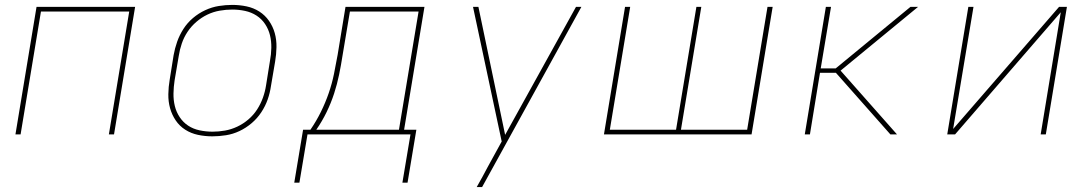

<svg xmlns="http://www.w3.org/2000/svg" viewBox="-20 -548 4440 783"><path d="M43 0 129 -520H531L445 0H424L507 -501H147L64 0Z M846 8Q816 8 787.5 2Q759 -4 735.5 -19Q712 -34 696.5 -57Q681 -80 673.5 -107Q666 -134 666.5 -164Q667 -194 672 -223L688 -323Q693 -351 702.5 -378Q712 -405 728 -430Q744 -455 767 -474.5Q790 -494 817 -506.5Q844 -519 872 -523.5Q900 -528 927 -528Q957 -528 985.5 -522Q1014 -516 1037.5 -501Q1061 -486 1077 -463Q1093 -440 1100.5 -413Q1108 -386 1107.5 -356Q1107 -326 1102 -297L1085 -197Q1081 -169 1071.5 -142Q1062 -115 1045.5 -90Q1029 -65 1006 -45.5Q983 -26 956.5 -13.5Q930 -1 901.5 3.5Q873 8 846 8ZM847 -11Q872 -11 897.5 -15.5Q923 -20 947.5 -31.5Q972 -43 993 -61Q1014 -79 1028.5 -101.5Q1043 -124 1052 -149Q1061 -174 1065 -200L1081 -300Q1086 -326 1086.5 -353Q1087 -380 1081 -404.5Q1075 -429 1061 -450Q1047 -471 1026 -484.5Q1005 -498 979.5 -503.5Q954 -509 927 -509Q902 -509 876 -504.5Q850 -500 826 -488.5Q802 -477 781 -459Q760 -441 745 -418.5Q730 -396 721.5 -371Q713 -346 709 -320L692 -220Q688 -194 687.5 -167Q687 -140 693 -115.5Q699 -91 713 -70Q727 -49 747.5 -35.5Q768 -22 794 -16.5Q820 -11 847 -11Z M1180 197 1216 -19H1246Q1270 -54 1288.5 -91.5Q1307 -129 1320.5 -168Q1334 -207 1342 -246.5Q1350 -286 1357 -325L1389 -520H1711L1628 -19H1678L1642 197H1621L1654 0H1234L1201 197ZM1270 -19H1607L1687 -501H1407L1377 -322Q1371 -283 1363 -244Q1355 -205 1342.5 -166.5Q1330 -128 1312 -91Q1294 -54 1270 -19Z M1924 215Q1936 194 1947.5 173Q1959 152 1970 131L2026 29L1909 -520H1931L2040 2L2329 -520H2351L1946 215Z M2443 0 2529 -520H2550L2467 -19H2737L2820 -520H2840L2757 -19H3027L3110 -520H3131L3045 0Z M3611 0 3389 -251H3324L3283 0H3262L3348 -520H3369L3327 -269H3388L3693 -520H3724L3408 -260L3638 0Z M3843 0 3929 -520H3950L3867 -22L4299 -520H4331L4245 0H4224L4306 -498L3875 0Z"/></svg>

Font: Iosevka Aile Thin Oblique
Style: Regular
Weight: 100
Italic angle: -9°
Designer: Belleve Invis
Foundry: Belleve Invis
Version: Version 31.1.0; ttfautohint (v1.8.4)